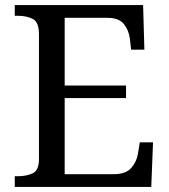

<svg xmlns="http://www.w3.org/2000/svg" viewBox="-20 -734 663 754"><path d="M38 0V-42H51Q84 -42 108.5 -53.5Q133 -65 133 -109V-600Q133 -647 109 -659.5Q85 -672 51 -672H38V-714H542L547 -539H495L490 -582Q486 -615 466.5 -639.5Q447 -664 402 -664H234V-398H475V-349H234V-50H427Q474 -50 495.5 -74.5Q517 -99 522 -132L529 -175H581L574 0Z"/></svg>

Font: NotoSerif-Regular
Style: Regular
Weight: 400
Designer: Monotype Design Team
Foundry: Monotype Imaging Inc.
Version: Version 2.007; ttfautohint (v1.8) -l 8 -r 50 -G 200 -x 14 -D